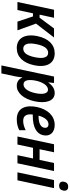

<svg xmlns="http://www.w3.org/2000/svg" viewBox="887 -1680 1030 2845"><g transform="rotate(90 1402.5 -257.0)"><path d="M9 0H128L177 -230H223L300 0H429L329 -275L535 -542H401L242 -328H197L243 -542H124Z M692 10C820 10 911 -81 946 -247C986 -435 917 -552 769 -552C642 -552 550 -462 515 -297C476 -108 546 10 692 10ZM701 -86C634 -86 608 -155 634 -280C657 -398 700 -455 762 -455C829 -455 854 -387 828 -261C804 -143 763 -86 701 -86Z M949 238H1067L1109 42C1116 8 1122 -32 1126 -72H1129C1151 -19 1193 10 1251 10C1361 10 1447 -98 1480 -253C1516 -416 1480 -552 1358 -552C1300 -552 1249 -523 1204 -459H1200L1209 -542H1114ZM1230 -90C1163 -90 1155 -172 1175 -272C1197 -376 1248 -453 1308 -453C1371 -453 1381 -367 1360 -267C1338 -162 1291 -90 1230 -90Z M1747 10C1811 10 1861 -3 1909 -27V-122C1856 -96 1812 -85 1771 -85C1695 -85 1666 -131 1676 -227H1694C1868 -227 1963 -285 1983 -381C2005 -482 1943 -552 1831 -552C1692 -552 1598 -442 1566 -291C1533 -140 1568 10 1747 10ZM1821 -460C1865 -460 1879 -429 1872 -395C1861 -342 1802 -313 1704 -313H1693C1720 -411 1766 -460 1821 -460Z M2002 0H2121L2170 -231H2328L2279 0H2399L2514 -542H2395L2349 -328H2191L2236 -542H2117Z M2732 -618C2770 -618 2795 -638 2803 -677C2811 -719 2796 -752 2745 -752C2706 -752 2681 -731 2673 -693C2664 -650 2680 -618 2732 -618ZM2533 0H2651L2767 -542H2648Z"/></g></svg>

Font: Noto Sans SemiCondensed SemiBold
Style: Italic
Weight: 600
Width: 4
Italic angle: -12°
Designer: Monotype Design Team
Foundry: Monotype Imaging Inc.
Version: Version 2.013